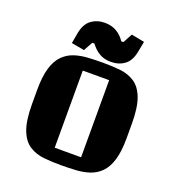

<svg xmlns="http://www.w3.org/2000/svg" viewBox="-140 -878 926 1006"><g transform="rotate(20 323.5 -375.0)"><path d="M587 -314V-236Q587 -161 572.5 -113.5Q558 -66 531.5 -39.5Q505 -13 470.5 -1.5Q436 10 395 12.5Q354 15 310 15Q261 15 216 10.5Q171 6 135.5 -16.5Q100 -39 80 -90.5Q60 -142 60 -236V-314Q60 -389 74.5 -436.5Q89 -484 115.5 -510.5Q142 -537 176.5 -548.5Q211 -560 252 -562.5Q293 -565 337 -565Q387 -565 431.5 -560.5Q476 -556 511.5 -533.5Q547 -511 567 -459.5Q587 -408 587 -314ZM397 -60V-490H250V-60ZM500 -741 489 -684Q479 -629 447 -606Q415 -583 371 -583Q334 -583 306.5 -599.5Q279 -616 259 -644H247L219 -593L147 -606L157 -663Q167 -718 199 -741.5Q231 -765 274 -765Q312 -765 340 -748.5Q368 -732 387 -703H399L427 -755Z"/></g></svg>

Font: Unlock
Style: Regular
Weight: 400
Designer: Eduardo Rodriguez Tunni
Foundry: Eduardo Rodriguez Tunni
Version: Version 1.003; ttfautohint (v1.8.4.7-5d5b);gftools[0.9.23]